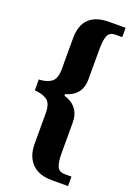

<svg xmlns="http://www.w3.org/2000/svg" viewBox="-166 -822 701 1009"><g transform="rotate(20 184.5 -317.5)"><path d="M263 125H353V72H317Q282 72 272 46.5Q262 21 262 -26V-197Q262 -288 173 -315V-324Q262 -348 262 -440V-610Q262 -657 272 -682.5Q282 -708 317 -708H353V-760H263Q112 -760 112 -614V-442Q112 -386 85 -368Q58 -350 17 -349V-288Q58 -286 85 -268.5Q112 -251 112 -194V-23Q112 45 150 85Q188 125 263 125Z"/></g></svg>

Font: Noto Serif ExtraCondensed Extra
Style: Regular
Weight: 800
Width: 3
Designer: Monotype Design Team
Foundry: Monotype Imaging Inc.
Version: Version 1.002